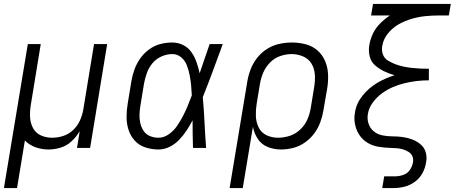

<svg xmlns="http://www.w3.org/2000/svg" viewBox="-25 -755 2349 980"><path d="M-5 205H62L102 -38Q124 -15 156 -3.5Q188 8 222 8Q253 8 284.5 -1.5Q316 -11 341 -34.5Q366 -58 382 -86L368 0H435L522 -530H455L400 -195Q395 -167 383 -140Q371 -113 348.5 -91.5Q326 -70 297.5 -61Q269 -52 241 -52Q210 -52 183.5 -64Q157 -76 143.5 -101.5Q130 -127 128.5 -157Q127 -187 132 -218L183 -530H117Z M784 8Q813 8 840.5 -5.5Q868 -19 889.5 -41.5Q911 -64 927.5 -89Q944 -114 958 -141Q958 -140 958 -139V-134Q958 -100 958.5 -67Q959 -34 960 0H1027Q1022 -65 1019 -129.5Q1016 -194 1010 -259Q1037 -326 1062 -394Q1087 -462 1112 -530H1045Q1032 -493 1019.5 -455.5Q1007 -418 994 -381Q988 -409 978.5 -436.5Q969 -464 953 -487.5Q937 -511 911 -524.5Q885 -538 854 -538Q823 -538 792.5 -530Q762 -522 735 -502Q708 -482 689.5 -455Q671 -428 660.5 -398Q650 -368 645 -337L627 -227Q621 -193 621 -158.5Q621 -124 631 -92.5Q641 -61 663 -37Q685 -13 717.5 -2.5Q750 8 784 8ZM784 -52Q761 -52 740.5 -60.5Q720 -69 708 -87Q696 -105 691 -127Q686 -149 687 -172Q688 -195 692 -218L710 -328Q715 -355 724.5 -382Q734 -409 753 -432Q772 -455 799.5 -467Q827 -479 854 -479Q881 -479 900.5 -462Q920 -445 929 -421Q938 -397 943 -371.5Q948 -346 950.5 -320Q953 -294 954 -268Q944 -241 933 -214.5Q922 -188 908.5 -162Q895 -136 878.5 -112Q862 -88 837 -70Q812 -52 784 -52Z M1147 205H1214L1266 -108Q1272 -75 1290.5 -46.5Q1309 -18 1341 -5Q1373 8 1409 8Q1440 8 1471.5 0Q1503 -8 1531 -27.5Q1559 -47 1579 -74Q1599 -101 1610 -131.5Q1621 -162 1626 -193L1645 -303Q1651 -339 1649.5 -375Q1648 -411 1634.5 -443Q1621 -475 1595.5 -497.5Q1570 -520 1535.5 -529Q1501 -538 1465 -538Q1433 -538 1400.5 -531Q1368 -524 1338.5 -505.5Q1309 -487 1287.5 -459.5Q1266 -432 1254 -400.5Q1242 -369 1237 -337ZM1394 -52Q1362 -52 1335 -65Q1308 -78 1295 -105Q1282 -132 1281 -163Q1280 -194 1285 -225L1302 -328Q1307 -357 1319 -385Q1331 -413 1353.5 -436Q1376 -459 1405.5 -469Q1435 -479 1464 -479Q1494 -479 1522 -467Q1550 -455 1565 -430Q1580 -405 1582 -374.5Q1584 -344 1579 -313L1561 -203Q1556 -173 1543.5 -144.5Q1531 -116 1507 -93.5Q1483 -71 1453.5 -61.5Q1424 -52 1394 -52Z M1926 205H1983Q2011 205 2039.5 198Q2068 191 2093 172.5Q2118 154 2132 127.5Q2146 101 2150 73Q2155 47 2148 22.5Q2141 -2 2122 -18Q2103 -34 2079.5 -43Q2056 -52 2030.5 -55.5Q2005 -59 1979 -59Q1953 -59 1927.5 -64Q1902 -69 1883 -84.5Q1864 -100 1856 -124.5Q1848 -149 1853 -175Q1858 -205 1878 -232Q1898 -259 1924.5 -278.5Q1951 -298 1980.5 -310.5Q2010 -323 2041 -330.5Q2072 -338 2102.5 -341.5Q2133 -345 2164 -345V-352V-365V-397V-404Q2142 -404 2120 -405Q2098 -406 2076 -408.5Q2054 -411 2033 -415.5Q2012 -420 1992.5 -427.5Q1973 -435 1955 -446Q1937 -457 1929.5 -477Q1922 -497 1926 -520Q1931 -554 1954.5 -583.5Q1978 -613 2010 -631Q2042 -649 2076.5 -659Q2111 -669 2145 -672.5Q2179 -676 2214 -676H2266L2276 -735H1879L1869 -676H1965Q1938 -658 1915 -635Q1892 -612 1878.5 -583.5Q1865 -555 1860 -525Q1855 -495 1862 -467Q1869 -439 1890 -421Q1911 -403 1936 -391Q1961 -379 1989 -371Q1943 -357 1900.5 -332Q1858 -307 1826 -267.5Q1794 -228 1787 -182Q1781 -151 1787 -121Q1793 -91 1809 -66.5Q1825 -42 1850.5 -26.5Q1876 -11 1906 -6Q1936 -1 1968 0Q1984 0 2000.5 1.5Q2017 3 2032 7.5Q2047 12 2060 20Q2073 28 2079.5 42Q2086 56 2083 73Q2080 93 2067.5 111.5Q2055 130 2034 137.5Q2013 145 1993 145H1936Z"/></svg>

Font: Iosevka Sparkle Light Oblique
Style: Regular
Weight: 300
Italic angle: -9°
Designer: Belleve Invis
Foundry: Belleve Invis
Version: Version 4.5.0; ttfautohint (v1.8.3)